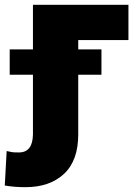

<svg xmlns="http://www.w3.org/2000/svg" viewBox="-99 -566 566 799"><path d="M435.5 -545.9V-399.4H226.6V0H38.1V-545.9ZM-58.6 -254.9V-360.4H323.2V-254.9ZM38.1 -171.9H226.6V-6.8Q226.6 102.5 167.2 157.7Q107.9 212.9 6.8 212.9Q-15.6 212.9 -35.4 211.4Q-55.2 210 -79.1 206.1L-71.3 62.5Q-57.6 65.9 -49.1 67.1Q-40.5 68.4 -20.5 68.4Q37.1 68.4 38.1 -6.8Z"/></svg>

Font: Inter Tight Black
Style: Regular
Weight: 900
Designer: Rasmus Andersson
Foundry: rsms
Version: Version 3.004; ttfautohint (v1.8.4.7-5d5b)